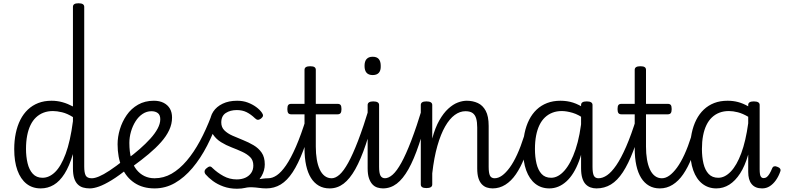

<svg xmlns="http://www.w3.org/2000/svg" viewBox="-20 -1135 4797 1174"><path d="M229 17Q178 17 142 -11.5Q106 -40 86.5 -93.5Q67 -147 67 -223Q67 -275 76.5 -320.5Q86 -366 104.5 -402.5Q123 -439 150.5 -465Q178 -491 214 -505Q250 -519 295 -519Q330 -519 362 -510Q394 -501 426 -484V-1093Q426 -1104 434 -1109.5Q442 -1115 460 -1115Q478 -1115 486.5 -1109.5Q495 -1104 495 -1093V-117Q495 -79 504 -62Q513 -45 541 -45Q549 -45 553 -35.5Q557 -26 556 -14Q555 -2 548.5 7.5Q542 17 529 17Q506 17 487.5 11.5Q469 6 455 -8Q441 -22 433.5 -45.5Q426 -69 426 -106V-193Q404 -119 374.5 -72.5Q345 -26 308.5 -4.5Q272 17 229 17ZM240 -48Q281 -48 317 -83Q353 -118 381.5 -194.5Q410 -271 426 -394V-419Q391 -441 359.5 -448.5Q328 -456 304 -456Q272 -456 246 -446Q220 -436 200 -417Q180 -398 166.5 -370Q153 -342 146 -305.5Q139 -269 139 -224Q139 -178 148.5 -137.5Q158 -97 180.5 -72.5Q203 -48 240 -48Z M530 17Q517 17 511 7.5Q505 -2 506 -14Q507 -26 516 -35.5Q525 -45 542 -45Q559 -45 585.5 -56Q612 -67 650 -92Q688 -117 740 -158Q750 -165 759 -162Q768 -159 773.5 -150Q779 -141 778 -129.5Q777 -118 767 -109Q708 -61 663 -33.5Q618 -6 585.5 5.5Q553 17 530 17Z M754 -160Q797 -191 834 -223.5Q871 -256 899.5 -287.5Q928 -319 944 -349Q960 -379 960 -406Q960 -432 945 -443.5Q930 -455 906 -455Q877 -455 852 -438.5Q827 -422 809 -393.5Q791 -365 781 -330.5Q771 -296 771 -261Q771 -207 782 -166Q793 -125 814 -98.5Q835 -72 863 -58.5Q891 -45 925 -45Q937 -45 943.5 -35.5Q950 -26 950 -14Q950 -2 944 7.5Q938 17 925 17Q853 17 802 -17Q751 -51 725 -112Q699 -173 699 -253Q699 -298 713 -344.5Q727 -391 754.5 -431Q782 -471 824 -495Q866 -519 921 -519Q956 -519 981 -506Q1006 -493 1019 -470.5Q1032 -448 1032 -416Q1032 -377 1014.5 -339.5Q997 -302 964.5 -265.5Q932 -229 889 -193Q846 -157 795 -120Z M925 17Q916 17 911.5 7.5Q907 -2 907 -14Q907 -26 911.5 -35.5Q916 -45 925 -45Q981 -45 1029.5 -73Q1078 -101 1121.5 -152Q1165 -203 1202.5 -272.5Q1240 -342 1272 -426Q1276 -437 1288.5 -437Q1301 -437 1311.5 -430.5Q1322 -424 1318 -414Q1287 -323 1246.5 -244.5Q1206 -166 1156.5 -107.5Q1107 -49 1049.5 -16Q992 17 925 17Z M1490 -20Q1518 -29 1542 -34.5Q1566 -40 1585.5 -42.5Q1605 -45 1621 -45Q1630 -45 1633 -35.5Q1636 -26 1633.5 -14Q1631 -2 1624.5 7.5Q1618 17 1609 17Q1586 17 1565 14Q1544 11 1520.5 10Q1497 9 1464 16ZM1429 19Q1384 19 1346.5 5.5Q1309 -8 1281.5 -28.5Q1254 -49 1237 -69Q1230 -78 1231 -88Q1232 -98 1244 -107Q1254 -116 1262 -117Q1270 -118 1279 -108Q1309 -79 1346.5 -58.5Q1384 -38 1427 -38Q1457 -38 1479.5 -48Q1502 -58 1515.5 -77Q1529 -96 1529 -123Q1529 -155 1510 -174Q1491 -193 1460.5 -207Q1430 -221 1396 -234Q1362 -247 1332 -265.5Q1302 -284 1283 -312Q1264 -340 1264 -383Q1264 -422 1284 -452.5Q1304 -483 1341.5 -501Q1379 -519 1430 -519Q1466 -519 1495 -508Q1524 -497 1546.5 -480.5Q1569 -464 1582 -445Q1589 -435 1588 -427Q1587 -419 1576 -410Q1565 -402 1556.5 -402.5Q1548 -403 1539 -412Q1514 -436 1488 -449Q1462 -462 1428 -462Q1388 -462 1360.5 -444Q1333 -426 1333 -386Q1333 -357 1352 -338Q1371 -319 1401.5 -305.5Q1432 -292 1466 -278.5Q1500 -265 1530.5 -247Q1561 -229 1580 -201.5Q1599 -174 1599 -130Q1599 -93 1579.5 -58.5Q1560 -24 1522.5 -2.5Q1485 19 1429 19Z M1608 17Q1595 17 1589 7.5Q1583 -2 1584 -14Q1585 -26 1594 -35.5Q1603 -45 1620 -45Q1646 -45 1673 -63.5Q1700 -82 1729 -124Q1758 -166 1789.5 -238Q1821 -310 1854 -417Q1857 -428 1868.5 -429Q1880 -430 1889 -423.5Q1898 -417 1895 -405Q1864 -293 1833.5 -213Q1803 -133 1769.5 -82Q1736 -31 1696.5 -7Q1657 17 1608 17Z M1995 17Q1958 17 1929.5 0.5Q1901 -16 1881.5 -47Q1862 -78 1852 -123.5Q1842 -169 1842 -228V-436H1761Q1748 -436 1742.5 -443.5Q1737 -451 1737 -468Q1737 -486 1742.5 -493Q1748 -500 1761 -500H1842V-708Q1842 -719 1850.5 -724.5Q1859 -730 1877 -730Q1895 -730 1903 -724.5Q1911 -719 1911 -708V-500H2044Q2057 -500 2062.5 -493Q2068 -486 2068 -468Q2068 -451 2062.5 -443.5Q2057 -436 2044 -436H1911V-238Q1911 -196 1917 -160.5Q1923 -125 1935 -99Q1947 -73 1965.5 -59Q1984 -45 2008 -45Q2021 -45 2027 -35.5Q2033 -26 2031.5 -14Q2030 -2 2021 7.5Q2012 17 1995 17Z M1996 17Q1983 17 1977 7.5Q1971 -2 1972 -14Q1973 -26 1982 -35.5Q1991 -45 2008 -45Q2031 -45 2056 -67Q2081 -89 2109 -139.5Q2137 -190 2169.5 -274.5Q2202 -359 2240 -484Q2243 -495 2254 -497Q2265 -499 2274.5 -492.5Q2284 -486 2280 -473Q2248 -345 2217 -252.5Q2186 -160 2152.5 -100.5Q2119 -41 2081 -12Q2043 17 1996 17Z M2323 17Q2304 17 2287 11.5Q2270 6 2257 -8Q2244 -22 2236 -45.5Q2228 -69 2228 -106V-493Q2228 -504 2237 -509.5Q2246 -515 2262 -515Q2280 -515 2289 -509.5Q2298 -504 2298 -493V-115Q2298 -77 2306.5 -61Q2315 -45 2336 -45Q2348 -45 2353.5 -35.5Q2359 -26 2357.5 -14Q2356 -2 2347.5 7.5Q2339 17 2323 17ZM2259 -676Q2234 -676 2221.5 -690Q2209 -704 2209 -732Q2209 -760 2221.5 -774Q2234 -788 2259 -788Q2284 -788 2296 -774Q2308 -760 2308 -732Q2309 -704 2296.5 -690Q2284 -676 2259 -676Z M2321 17Q2308 17 2302 7.5Q2296 -2 2297 -14Q2298 -26 2307 -35.5Q2316 -45 2333 -45Q2356 -45 2381 -67Q2406 -89 2434 -139.5Q2462 -190 2494.5 -274.5Q2527 -359 2565 -484Q2568 -495 2579 -497Q2590 -499 2599.5 -492.5Q2609 -486 2605 -473Q2573 -345 2542 -252.5Q2511 -160 2477.5 -100.5Q2444 -41 2406 -12Q2368 17 2321 17Z M2993 17Q2974 17 2957 11.5Q2940 6 2926.5 -8Q2913 -22 2905.5 -45.5Q2898 -69 2898 -106V-355Q2898 -389 2891.5 -411Q2885 -433 2869.5 -444Q2854 -455 2826 -455Q2792 -455 2760.5 -432Q2729 -409 2702 -362Q2675 -315 2654.5 -243.5Q2634 -172 2623 -75V-7Q2623 4 2614 9.5Q2605 15 2587 15Q2570 15 2561.5 9.5Q2553 4 2553 -7V-493Q2553 -504 2561.5 -509.5Q2570 -515 2587 -515Q2605 -515 2614 -509.5Q2623 -504 2623 -493V-288Q2641 -355 2666.5 -399.5Q2692 -444 2721 -470.5Q2750 -497 2779 -508Q2808 -519 2834 -519Q2871 -519 2901.5 -505Q2932 -491 2950 -457.5Q2968 -424 2968 -365V-115Q2968 -77 2976 -61Q2984 -45 3005 -45Q3017 -45 3023 -35.5Q3029 -26 3028 -14Q3027 -2 3018 7.5Q3009 17 2993 17Z M2992 17Q2979 17 2973 7.5Q2967 -2 2968 -14Q2969 -26 2978 -35.5Q2987 -45 3004 -45Q3027 -45 3050 -61.5Q3073 -78 3096.5 -110Q3120 -142 3142 -190Q3164 -238 3184 -301Q3189 -313 3199.5 -314.5Q3210 -316 3218.5 -310Q3227 -304 3223 -291Q3208 -224 3185.5 -167.5Q3163 -111 3134.5 -69.5Q3106 -28 3070 -5.5Q3034 17 2992 17Z M3339 17Q3289 17 3253 -11.5Q3217 -40 3197.5 -93.5Q3178 -147 3178 -223Q3178 -275 3187.5 -320.5Q3197 -366 3215.5 -402.5Q3234 -439 3261.5 -465Q3289 -491 3325.5 -505Q3362 -519 3407 -519Q3448 -519 3484 -507.5Q3520 -496 3560 -469V-403Q3519 -434 3481.5 -445Q3444 -456 3415 -456Q3384 -456 3358 -446Q3332 -436 3312 -417Q3292 -398 3278.5 -370Q3265 -342 3258 -305.5Q3251 -269 3251 -224Q3251 -175 3260.5 -135Q3270 -95 3291.5 -71.5Q3313 -48 3350 -48Q3393 -48 3432 -92.5Q3471 -137 3499.5 -222Q3528 -307 3539 -429L3560 -356Q3552 -235 3521 -151.5Q3490 -68 3443 -25.5Q3396 17 3339 17ZM3627 17Q3608 17 3591 11Q3574 5 3561 -8.5Q3548 -22 3540.5 -46Q3533 -70 3533 -107V-493Q3533 -504 3541.5 -509.5Q3550 -515 3568 -515Q3585 -515 3594 -509.5Q3603 -504 3603 -493V-115Q3603 -77 3611 -61Q3619 -45 3640 -45Q3652 -45 3658 -35.5Q3664 -26 3662.5 -14Q3661 -2 3652.5 7.5Q3644 17 3627 17Z M3627 17Q3614 17 3608 7.5Q3602 -2 3603 -14Q3604 -26 3613 -35.5Q3622 -45 3639 -45Q3665 -45 3692 -63.5Q3719 -82 3748 -124Q3777 -166 3808.5 -238Q3840 -310 3873 -417Q3876 -428 3887.5 -429Q3899 -430 3908 -423.5Q3917 -417 3914 -405Q3883 -293 3852.5 -213Q3822 -133 3788.5 -82Q3755 -31 3715.5 -7Q3676 17 3627 17Z M4014 17Q3977 17 3948.5 0.5Q3920 -16 3900.5 -47Q3881 -78 3871 -123.5Q3861 -169 3861 -228V-436H3780Q3767 -436 3761.5 -443.5Q3756 -451 3756 -468Q3756 -486 3761.5 -493Q3767 -500 3780 -500H3861V-708Q3861 -719 3869.5 -724.5Q3878 -730 3896 -730Q3914 -730 3922 -724.5Q3930 -719 3930 -708V-500H4063Q4076 -500 4081.5 -493Q4087 -486 4087 -468Q4087 -451 4081.5 -443.5Q4076 -436 4063 -436H3930V-238Q3930 -196 3936 -160.5Q3942 -125 3954 -99Q3966 -73 3984.5 -59Q4003 -45 4027 -45Q4040 -45 4046 -35.5Q4052 -26 4050.5 -14Q4049 -2 4040 7.5Q4031 17 4014 17Z M4015 17Q4002 17 3996 7.5Q3990 -2 3991 -14Q3992 -26 4001 -35.5Q4010 -45 4027 -45Q4050 -45 4073 -61.5Q4096 -78 4119.5 -110Q4143 -142 4165 -190Q4187 -238 4207 -301Q4212 -313 4222.5 -314.5Q4233 -316 4241.5 -310Q4250 -304 4246 -291Q4231 -224 4208.5 -167.5Q4186 -111 4157.5 -69.5Q4129 -28 4093 -5.5Q4057 17 4015 17Z M4360 17Q4311 17 4274.5 -11.5Q4238 -40 4219 -93.5Q4200 -147 4200 -223Q4200 -275 4209.5 -320.5Q4219 -366 4237.5 -402.5Q4256 -439 4283.5 -465Q4311 -491 4347 -505Q4383 -519 4429 -519Q4463 -519 4493 -511Q4523 -503 4555 -485V-494Q4555 -504 4563.5 -509.5Q4572 -515 4589 -515Q4607 -515 4616 -509.5Q4625 -504 4625 -493V-100Q4625 -82 4627 -70Q4629 -58 4634.5 -52Q4640 -46 4649 -46Q4660 -46 4668 -52Q4676 -58 4684.5 -71.5Q4693 -85 4702 -107Q4706 -116 4714 -118Q4722 -120 4733 -115Q4745 -111 4750 -103.5Q4755 -96 4751 -86Q4741 -57 4724.5 -33.5Q4708 -10 4687 3.5Q4666 17 4640 17Q4619 17 4603 10.5Q4587 4 4576 -9.5Q4565 -23 4560 -41.5Q4555 -60 4555 -84Q4555 -110 4555 -136.5Q4555 -163 4555 -190Q4535 -120 4505.5 -74.5Q4476 -29 4439.5 -6Q4403 17 4360 17ZM4272 -224Q4272 -175 4281.5 -135Q4291 -95 4313 -71.5Q4335 -48 4372 -48Q4412 -48 4448.5 -86Q4485 -124 4512.5 -198Q4540 -272 4555 -381V-421Q4521 -441 4491.5 -448.5Q4462 -456 4437 -456Q4405 -456 4379 -446Q4353 -436 4333 -417Q4313 -398 4299.5 -370Q4286 -342 4279 -305.5Q4272 -269 4272 -224Z"/></svg>

Font: Playwrite FR Moderne Light
Style: Regular
Weight: 300
Version: Version 1.002